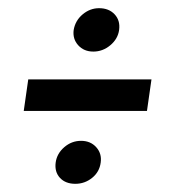

<svg xmlns="http://www.w3.org/2000/svg" viewBox="-20 -520 427 469"><path d="M38 -249 49 -326H350L339 -249ZM164 -71Q140 -71 126.5 -85.5Q113 -100 116 -123Q119 -145 137 -160.5Q155 -176 178 -176Q201 -176 215 -160.5Q229 -145 226 -123Q223 -100 205 -85.5Q187 -71 164 -71ZM208 -394Q185 -394 171 -409.5Q157 -425 160 -447Q164 -470 182 -485Q200 -500 222 -500Q246 -500 260 -485Q274 -470 271 -447Q268 -425 249.5 -409.5Q231 -394 208 -394Z"/></svg>

Font: Alumni Sans Thin
Style: Bold Italic
Weight: 700
Italic angle: -8°
Version: Version 1.016